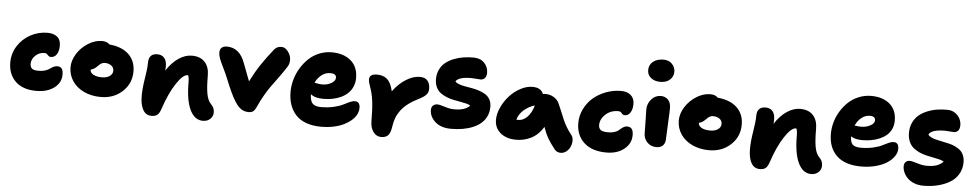

<svg xmlns="http://www.w3.org/2000/svg" viewBox="-44 -1150 8232 1618"><g transform="rotate(5 4072.0 -341.0)"><path d="M272.9 -51.8Q157.2 -51.8 95.2 -112.1Q33.2 -172.4 33.2 -272Q33.2 -347.2 73.2 -410.9Q113.3 -474.6 180.4 -511.2Q247.6 -547.9 325.2 -547.9Q375 -547.9 406 -523.9Q437 -500 437 -446.8Q437 -403.3 418.9 -375.2Q400.9 -347.2 369.1 -347.2Q354 -347.2 342.5 -361.6Q331.1 -376 314.9 -376Q269 -376 237.1 -345.2Q205.1 -314.5 205.1 -275.9Q205.1 -249 220.2 -235.6Q235.4 -222.2 273.9 -222.2Q301.8 -222.2 323.2 -227.5Q344.7 -232.9 357.4 -240.5Q370.1 -248 380.9 -255.6Q391.6 -263.2 404.3 -268.6Q417 -273.9 432.1 -273.9Q457 -273.9 469 -258.1Q481 -242.2 481 -208Q481 -138.7 422.6 -95.2Q364.3 -51.8 272.9 -51.8Z M818.4 -47.9Q739.3 -47.9 676.3 -77.1Q613.3 -106.4 577.9 -158.7Q542.5 -210.9 542.5 -275.9Q542.5 -334 578.6 -390.9Q614.7 -447.8 672.4 -483.4Q730 -519 788.6 -519Q831.5 -519 852.5 -495.1Q958 -485.8 1016.1 -430.9Q1074.2 -376 1074.2 -286.1Q1074.2 -184.1 1000.7 -116Q927.2 -47.9 818.4 -47.9ZM713.4 -269Q713.4 -244.1 740.7 -229Q768.1 -213.9 813.5 -213.9Q853.5 -213.9 878.9 -231.7Q904.3 -249.5 904.3 -277.8Q904.3 -304.7 882.6 -320.8Q860.8 -336.9 826.2 -336.9Q814 -336.9 802.5 -331.1Q791 -325.2 784.2 -319.1Q777.3 -313 761.2 -296.9Q738.3 -275.4 713.4 -271Z M1692.4 77.1Q1622.6 77.1 1583.5 -3.2Q1544.4 -83.5 1544.4 -235.8Q1544.4 -278.3 1535.2 -294.9H1531.2Q1492.2 -294.9 1436.8 -210.7Q1381.3 -126.5 1337.4 5.9Q1324.7 44.4 1307.4 58.8Q1290 73.2 1258.3 73.2Q1209.5 73.2 1185.3 29.8Q1161.1 -13.7 1161.1 -86.9Q1161.1 -153.8 1175.3 -237.5Q1189.5 -321.3 1189.5 -370.1Q1189.5 -448.2 1262.2 -448.2Q1299.8 -448.2 1321 -424.3Q1342.3 -400.4 1342.3 -352.1Q1342.3 -339.4 1340.3 -316.9Q1386.2 -387.7 1442.1 -424.8Q1498 -461.9 1552.2 -461.9Q1625.5 -461.9 1663.3 -420.4Q1701.2 -378.9 1701.2 -307.1Q1701.2 -204.1 1711.9 -149.9Q1722.7 -95.7 1747.6 -70.8Q1763.7 -54.7 1771 -38.8Q1778.3 -22.9 1778.3 0Q1778.3 31.2 1754.6 54.2Q1731 77.1 1692.4 77.1Z M2070.3 -29.8Q2034.2 -29.8 2007.1 -47.9Q1980 -65.9 1954.1 -106.9Q1918 -162.1 1866.2 -292Q1848.6 -335.9 1824.7 -384Q1800.8 -432.1 1791 -458Q1781.2 -483.9 1781.2 -512.2Q1781.2 -535.2 1796.4 -549.6Q1811.5 -564 1840.3 -564Q1948.7 -564 1994.1 -438Q2013.2 -384.8 2051.3 -288.1Q2090.8 -366.7 2133.8 -431.6Q2176.8 -496.6 2236.3 -570.8Q2250 -587.9 2264.6 -594.5Q2279.3 -601.1 2301.3 -601.1Q2330.1 -601.1 2355.2 -568.1Q2380.4 -535.2 2380.4 -497.1Q2380.4 -465.3 2365.2 -440.9Q2338.4 -398.4 2302.7 -349.4Q2267.1 -300.3 2243.2 -268.1Q2219.2 -235.8 2189.7 -185.8Q2160.2 -135.7 2135.3 -79.1Q2123 -51.8 2108.9 -40.8Q2094.7 -29.8 2070.3 -29.8Z M2690.4 40Q2618.2 40 2563.5 20.3Q2508.8 0.5 2475.1 -36.1Q2441.4 -72.8 2424.6 -121.3Q2407.7 -169.9 2407.7 -230Q2407.7 -281.2 2421.9 -333Q2436 -384.8 2463.9 -431.2Q2491.7 -477.5 2529.3 -513.9Q2566.9 -550.3 2617.9 -571.5Q2668.9 -592.8 2725.6 -592.8Q2826.2 -592.8 2887 -541Q2947.8 -489.3 2947.8 -395Q2947.8 -354.5 2933.1 -320.8Q2918.5 -287.1 2893.8 -264.2Q2869.1 -241.2 2835.7 -225.6Q2802.2 -210 2764.9 -202.9Q2727.5 -195.8 2687.5 -195.8Q2615.7 -195.8 2580.6 -226.1Q2580.6 -172.4 2601.6 -148.7Q2622.6 -125 2673.3 -125Q2732.9 -125 2782.5 -136.7Q2832 -148.4 2857.9 -162.1Q2883.8 -175.8 2910.2 -187.5Q2936.5 -199.2 2955.6 -199.2Q2998.5 -199.2 2998.5 -145Q2998.5 -117.7 2984.9 -90.8Q2971.2 -64 2944.3 -40.5Q2917.5 -17.1 2880.9 1Q2844.2 19 2794.9 29.5Q2745.6 40 2690.4 40ZM2728.5 -417Q2688.5 -417 2655.3 -391.8Q2622.1 -366.7 2602.5 -325.2Q2604 -324.7 2618.2 -321.8Q2632.3 -318.8 2643.8 -317.4Q2655.3 -315.9 2668.5 -315.9Q2711.4 -315.9 2745.1 -335.7Q2778.8 -355.5 2778.8 -381.8Q2778.8 -417 2728.5 -417Z M3201.2 82Q3160.6 82 3134.5 46.4Q3108.4 10.7 3108.4 -44.9Q3108.4 -146.5 3100.1 -211.9Q3091.8 -277.3 3073.2 -327.1Q3057.1 -370.1 3057.1 -393.1Q3057.1 -439 3122.6 -439Q3175.8 -439 3208.3 -409.9Q3240.7 -380.9 3257.3 -309.1Q3304.2 -374.5 3365 -412.8Q3425.8 -451.2 3483.4 -451.2Q3526.9 -451.2 3548.1 -426.3Q3569.3 -401.4 3569.3 -356.9Q3569.3 -328.6 3551.8 -308.3Q3534.2 -288.1 3492.2 -267.1Q3438.5 -240.7 3400.4 -211.4Q3362.3 -182.1 3339.4 -149.9Q3316.4 -117.7 3304.4 -85.2Q3292.5 -52.7 3287.1 -13.2Q3279.3 42 3259 62Q3238.8 82 3201.2 82Z M3782.2 -38.1Q3696.3 -38.1 3647.7 -81.5Q3599.1 -125 3599.1 -182.1Q3599.1 -204.6 3612.5 -218.8Q3626 -232.9 3650.9 -232.9Q3668.9 -232.9 3713.4 -218.5Q3757.8 -204.1 3791 -204.1Q3841.3 -204.1 3872.1 -214.1Q3902.8 -224.1 3926.8 -246.1Q3916.5 -254.9 3892.8 -261Q3869.1 -267.1 3841.8 -271.7Q3814.5 -276.4 3783 -282.7Q3751.5 -289.1 3722.9 -300.8Q3694.3 -312.5 3670.9 -329.6Q3647.5 -346.7 3633.3 -376.2Q3619.1 -405.8 3619.1 -444.8Q3619.1 -489.7 3637 -526.1Q3654.8 -562.5 3684.3 -585.9Q3713.9 -609.4 3753.9 -625Q3793.9 -640.6 3835.9 -647Q3877.9 -653.3 3922.9 -652.8Q3978.5 -652.3 4011.2 -617.4Q4043.9 -582.5 4043.9 -535.2Q4043.9 -505.9 4030.3 -490Q4016.6 -474.1 3992.2 -474.1Q3980.5 -474.1 3957 -476.6Q3933.6 -479 3915 -479Q3809.1 -479 3784.2 -439.9Q3793.5 -427.2 3816.4 -418.7Q3839.4 -410.2 3867.2 -405.3Q3895 -400.4 3927 -394.8Q3959 -389.2 3988.5 -379.4Q4018.1 -369.6 4042.5 -354.7Q4066.9 -339.8 4081.5 -313.5Q4096.2 -287.1 4096.2 -251Q4096.2 -207.5 4079.6 -171.9Q4063 -136.2 4034.2 -111.6Q4005.4 -86.9 3965.3 -70.3Q3925.3 -53.7 3879.4 -45.9Q3833.5 -38.1 3782.2 -38.1Z M4335 5.9Q4253.9 5.9 4203.4 -36.1Q4152.8 -78.1 4152.8 -147Q4152.8 -197.8 4178 -252.4Q4203.1 -307.1 4242.4 -350.6Q4281.7 -394 4333.7 -422.1Q4385.7 -450.2 4435.1 -450.2Q4509.3 -450.2 4527.8 -397Q4538.1 -399.9 4549.8 -399.9Q4591.3 -399.9 4623 -379.2Q4654.8 -358.4 4668 -326.2Q4679.7 -300.3 4696.3 -259.5Q4712.9 -218.8 4722.9 -195.1Q4732.9 -171.4 4752.4 -138.2Q4772 -105 4796.9 -74.2Q4810.5 -57.6 4811 -30.8Q4811.5 -3.9 4801.3 21.2Q4791 46.4 4769 64.7Q4747.1 83 4719.7 83Q4687.5 83 4668.9 60.1Q4630.9 12.7 4607.2 -27.8Q4583.5 -68.4 4564.9 -123Q4543.9 -87.4 4516.6 -61.8Q4489.3 -36.1 4459 -21.7Q4428.7 -7.3 4398.2 -0.7Q4367.7 5.9 4335 5.9ZM4341.8 -162.1Q4380.9 -162.1 4415.8 -197Q4450.7 -231.9 4468.8 -295.9Q4413.1 -278.8 4374 -242.9Q4335 -207 4323.7 -163.1Q4329.6 -162.1 4341.8 -162.1Z M5103.5 46.9Q4980.5 46.9 4913.3 -15.4Q4846.2 -77.6 4846.2 -180.2Q4846.2 -241.7 4873.3 -297.9Q4900.4 -354 4946 -393.8Q4991.7 -433.6 5053.7 -457.3Q5115.7 -481 5183.1 -481Q5234.4 -481 5264.9 -454.6Q5295.4 -428.2 5295.4 -379.9Q5295.4 -336.4 5277.8 -308.1Q5260.3 -279.8 5230.5 -279.8Q5220.2 -279.8 5213.4 -284.4Q5206.5 -289.1 5203.4 -294.4Q5200.2 -299.8 5192.6 -304.4Q5185.1 -309.1 5173.3 -309.1Q5109.4 -309.1 5065.9 -269Q5022.5 -229 5022.5 -178.2Q5022.5 -152.3 5039.1 -138.2Q5055.7 -124 5104.5 -124Q5132.3 -124 5153.6 -130.6Q5174.8 -137.2 5187 -146.2Q5199.2 -155.3 5209.7 -164.6Q5220.2 -173.8 5232.4 -180.4Q5244.6 -187 5259.3 -187Q5285.6 -187 5298.6 -170.4Q5311.5 -153.8 5311.5 -118.2Q5311.5 -46.4 5253.2 0.2Q5194.8 46.9 5103.5 46.9Z M5504.4 -585.9Q5454.1 -585.9 5424.1 -611.3Q5394 -636.7 5394 -675.8Q5394 -721.2 5427.7 -748Q5461.4 -774.9 5516.1 -774.9Q5562 -774.9 5588.6 -746.3Q5615.2 -717.8 5615.2 -681.2Q5615.2 -640.6 5585.2 -613.3Q5555.2 -585.9 5504.4 -585.9ZM5519 -35.2Q5471.7 -35.2 5441.4 -66.7Q5411.1 -98.1 5411.1 -143.1Q5411.1 -205.1 5409.2 -263.2Q5407.2 -321.3 5407.2 -342.8Q5407.2 -393.6 5440.2 -430.7Q5473.1 -467.8 5520 -467.8Q5557.6 -467.8 5581.1 -443.6Q5604.5 -419.4 5605 -374Q5605.5 -348.1 5599.9 -242.4Q5594.2 -136.7 5594.2 -112.8Q5594.2 -76.7 5575 -55.9Q5555.7 -35.2 5519 -35.2Z M5963.9 -47.9Q5884.8 -47.9 5821.8 -77.1Q5758.8 -106.4 5723.4 -158.7Q5688 -210.9 5688 -275.9Q5688 -334 5724.1 -390.9Q5760.3 -447.8 5817.9 -483.4Q5875.5 -519 5934.1 -519Q5977.1 -519 5998 -495.1Q6103.5 -485.8 6161.6 -430.9Q6219.7 -376 6219.7 -286.1Q6219.7 -184.1 6146.2 -116Q6072.8 -47.9 5963.9 -47.9ZM5858.9 -269Q5858.9 -244.1 5886.2 -229Q5913.6 -213.9 5959 -213.9Q5999 -213.9 6024.4 -231.7Q6049.8 -249.5 6049.8 -277.8Q6049.8 -304.7 6028.1 -320.8Q6006.3 -336.9 5971.7 -336.9Q5959.5 -336.9 5948 -331.1Q5936.5 -325.2 5929.7 -319.1Q5922.9 -313 5906.7 -296.9Q5883.8 -275.4 5858.9 -271Z M6837.9 77.1Q6768.1 77.1 6729 -3.2Q6689.9 -83.5 6689.9 -235.8Q6689.9 -278.3 6680.7 -294.9H6676.8Q6637.7 -294.9 6582.3 -210.7Q6526.9 -126.5 6482.9 5.9Q6470.2 44.4 6452.9 58.8Q6435.5 73.2 6403.8 73.2Q6355 73.2 6330.8 29.8Q6306.6 -13.7 6306.6 -86.9Q6306.6 -153.8 6320.8 -237.5Q6335 -321.3 6335 -370.1Q6335 -448.2 6407.7 -448.2Q6445.3 -448.2 6466.6 -424.3Q6487.8 -400.4 6487.8 -352.1Q6487.8 -339.4 6485.8 -316.9Q6531.7 -387.7 6587.6 -424.8Q6643.6 -461.9 6697.8 -461.9Q6771 -461.9 6808.8 -420.4Q6846.7 -378.9 6846.7 -307.1Q6846.7 -204.1 6857.4 -149.9Q6868.2 -95.7 6893.1 -70.8Q6909.2 -54.7 6916.5 -38.8Q6923.8 -22.9 6923.8 0Q6923.8 31.2 6900.1 54.2Q6876.5 77.1 6837.9 77.1Z M7251.5 -22.9Q7194.8 -22.9 7148.7 -35.2Q7102.5 -47.4 7070.6 -69.6Q7038.6 -91.8 7016.8 -123.3Q6995.1 -154.8 6984.9 -192.9Q6974.6 -231 6974.6 -275.9Q6974.6 -324.7 6988.5 -374.3Q7002.4 -423.8 7029.8 -468.3Q7057.1 -512.7 7094 -547.4Q7130.9 -582 7180.9 -602.5Q7231 -623 7286.6 -623Q7384.3 -623 7442.9 -573Q7501.5 -522.9 7501.5 -432.1Q7501.5 -394 7487.3 -362.5Q7473.1 -331.1 7448.5 -309.6Q7423.8 -288.1 7390.6 -273.4Q7357.4 -258.8 7319.8 -252Q7282.2 -245.1 7241.2 -245.1Q7179.7 -245.1 7146.5 -269V-266.1Q7146.5 -219.7 7166.3 -200Q7186 -180.2 7235.4 -180.2Q7293 -180.2 7340.8 -191.4Q7388.7 -202.6 7413.8 -216.1Q7439 -229.5 7464.6 -240.7Q7490.2 -252 7508.3 -252Q7551.3 -252 7551.3 -198.2Q7551.3 -166 7530 -134.8Q7508.8 -103.5 7470.9 -78.6Q7433.1 -53.7 7375.7 -38.3Q7318.4 -22.9 7251.5 -22.9ZM7289.6 -455.1Q7251 -455.1 7219 -429.7Q7187 -404.3 7167.5 -361.8Q7202.6 -356.9 7222.7 -356.9Q7266.1 -356.9 7300.8 -375.7Q7335.4 -394.5 7335.4 -419.9Q7335.4 -455.1 7289.6 -455.1Z M7788.1 92.8Q7746.6 92.8 7711.9 79.3Q7677.2 65.9 7655.3 44.2Q7633.3 22.5 7621.3 -3.9Q7609.4 -30.3 7609.4 -57.1Q7609.4 -77.6 7621.8 -91.8Q7634.3 -106 7656.2 -106Q7674.8 -106 7720.5 -91.6Q7766.1 -77.1 7800.3 -77.1Q7852.1 -77.1 7883.3 -87.4Q7914.6 -97.7 7942.4 -124Q7931.2 -132.8 7906.7 -139.2Q7882.3 -145.5 7854.5 -150.6Q7826.7 -155.8 7794.7 -163.1Q7762.7 -170.4 7733.9 -183.3Q7705.1 -196.3 7681.4 -215.3Q7657.7 -234.4 7643.6 -266.6Q7629.4 -298.8 7629.4 -340.8Q7629.4 -389.2 7647.5 -427.7Q7665.5 -466.3 7695.6 -491.5Q7725.6 -516.6 7766.1 -533.2Q7806.6 -549.8 7849.9 -556.4Q7893.1 -563 7939.9 -562Q7973.6 -561.5 8000.7 -543.2Q8027.8 -524.9 8041.5 -497.8Q8055.2 -470.7 8055.2 -440.9Q8055.2 -411.1 8041.3 -395.5Q8027.3 -379.9 8002.9 -379.9Q7992.7 -379.9 7969.7 -382.3Q7946.8 -384.8 7931.2 -384.8Q7813.5 -384.8 7793.9 -339.8Q7803.7 -326.7 7823.2 -317.4Q7842.8 -308.1 7866.5 -303Q7890.1 -297.9 7918 -291.7Q7945.8 -285.6 7972.4 -279.8Q7999 -273.9 8024.2 -262.2Q8049.3 -250.5 8068.1 -234.9Q8086.9 -219.2 8098.1 -193.1Q8109.4 -167 8109.4 -132.8Q8109.4 -76.2 8082.5 -31.7Q8055.7 12.7 8010 39.3Q7964.4 65.9 7908 79.3Q7851.6 92.8 7788.1 92.8Z"/></g></svg>

Font: Shantell Sans Irregular Bouncy
Style: Regular
Weight: 800
Designer: Stephen Nixon, Anya Danilova, Shantell Martin
Foundry: Arrow Type
Version: Version 1.006;[9816181b4]